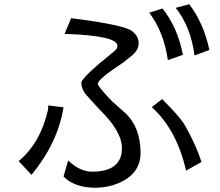

<svg xmlns="http://www.w3.org/2000/svg" viewBox="-20 -875 1040 907"><path d="M685 -815Q754 -724 773 -591L844 -616Q820 -743 748 -835ZM874 -855 810 -838Q881 -749 899 -613L969 -639Q943 -764 874 -855ZM302 -117 280 -41Q333 12 433 12Q490 11 538 -9Q644 -53 644 -153V-157Q642 -274 574 -339Q566 -347 510 -396Q443 -465 442 -479Q442 -501 564 -581L606 -615Q635 -640 635 -672Q635 -703 607 -725Q580 -756 316 -789L285 -715Q535 -707 535 -658Q534 -644 520 -633Q364 -508 364 -484Q365 -452 388 -426L449 -359Q556 -255 556 -175Q556 -64 414 -64Q356 -65 302 -117ZM208 -377Q208 -368 207 -357Q171 -199 68 -114L129 -49Q254 -202 280 -368ZM859 -69 932 -110Q904 -196 850 -289Q825 -328 746 -407L697 -369Q815 -262 859 -69Z"/></svg>

Font: Sawarabi Gothic
Style: Regular
Weight: 400
Designer: mshio (mshio@users.sourceforge.jp)
Version: Version 20141215